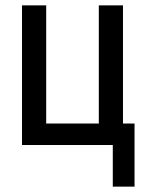

<svg xmlns="http://www.w3.org/2000/svg" viewBox="-20 -540 540 715"><path d="M400 155V0H62V-520H152V-80H348V-520H438V-80H481V155Z"/></svg>

Font: Iosevka SS18 Medium
Style: Regular
Weight: 500
Monospace: yes
Designer: Belleve Invis
Foundry: Belleve Invis
Version: Version 25.1.1; ttfautohint (v1.8.4)